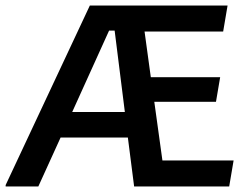

<svg xmlns="http://www.w3.org/2000/svg" viewBox="-52 -670 897 690"><path d="M-31.7 0V-5L270.8 -650H765.8L750 -556.7H467.5L490 -392.5H739.2L724.2 -304.2H502.5L531.7 -93.3H787.5L771.7 0H430L407.5 -175.8H165.8L85.8 0ZM340 -560 207.5 -267.5H396.7L360 -560Z"/></svg>

Font: Familjen Grotesk Medium
Style: Italic
Weight: 500
Italic angle: -9.46201°
Designer: Anders Wikstroem, Jonas Baeckman, Matilda Gysing, Kristian Moeller
Foundry: Familjen STHLM AB
Version: Version 2.002; ttfautohint (v1.8.4.7-5d5b)